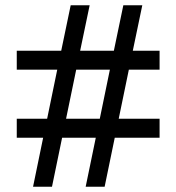

<svg xmlns="http://www.w3.org/2000/svg" viewBox="-20 -712 670 732"><path d="M106 0 144.5 -187H43.9V-259.3H159.7L198.2 -446.3H43.9V-518.6H213.4L249.5 -691.9H321.8L285.6 -518.6H414.1L450.2 -691.9H522.5L486.3 -518.6H588.4V-446.3H471.2L432.6 -259.3H588.4V-187H417.5L378.9 0H306.6L345.2 -187H216.8L178.2 0ZM231.9 -259.3H360.4L398.9 -446.3H270.5Z"/></svg>

Font: Voltaire
Style: Regular
Weight: 400
Designer: Yvonne Schttler
Foundry: Yvonne Schttler
Version: Version 1.003